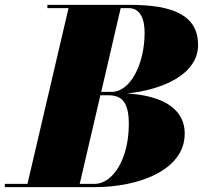

<svg xmlns="http://www.w3.org/2000/svg" viewBox="-70 -770 835 790"><path d="M320 0C501 0 690 -70 690 -220C690 -335.5 577 -378 452.5 -385.5C597 -400 745 -463 745 -585C745 -705 646 -750 465 -750H125V-736.5H212L43 -13.5H-50V0ZM460 -736.5C506 -736.5 525 -694 525 -635C525 -506 466 -392 390 -392H346.5L426.5 -736.5ZM376 -378C432 -378 460 -349 460 -260C460 -111 391.5 -13.5 320 -13.5H258L343 -378Z"/></svg>

Font: Bodoni* 16pt Fatface
Style: Italic
Weight: 900
Italic angle: -13°
Version: Version 2.3